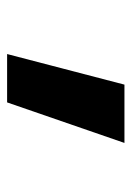

<svg xmlns="http://www.w3.org/2000/svg" viewBox="65 -273 370 540"><g transform="rotate(90 250.0 -3.0)"><path d="M132 162 218 -168H382L268 162Z"/></g></svg>

Font: Iosevka SS18 Heavy
Style: Regular
Weight: 900
Monospace: yes
Designer: Belleve Invis
Foundry: Belleve Invis
Version: Version 25.1.1; ttfautohint (v1.8.4)